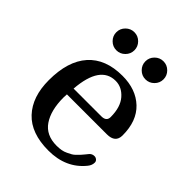

<svg xmlns="http://www.w3.org/2000/svg" viewBox="-195 -802 915 915"><g transform="rotate(45 262.5 -344.5)"><path d="M134 -585Q116 -603 116 -628Q116 -653 134 -671Q152 -689 177 -689Q202 -689 220 -671Q238 -653 238 -628Q238 -603 220 -585Q202 -567 177 -567Q152 -567 134 -585ZM330 -585Q312 -603 312 -628Q312 -653 330 -671Q348 -689 373 -689Q398 -689 416 -671Q434 -653 434 -628Q434 -603 416 -585Q398 -567 373 -567Q348 -567 330 -585ZM435 -126Q445 -137 460 -137Q469 -137 476 -131Q483 -125 483 -116Q483 -98 470 -82Q404 0 286 0Q169 0 109.5 -63.5Q50 -127 50 -239Q50 -367 110 -434.5Q170 -502 284 -502Q375 -502 430 -450Q485 -398 485 -301Q485 -252 428 -252H159Q158 -244 158 -230Q158 -144 192 -94Q226 -44 297 -44Q314 -44 328.5 -46.5Q343 -49 356 -55.5Q369 -62 377.5 -66.5Q386 -71 396.5 -82Q407 -93 411 -97Q415 -101 424.5 -113Q434 -125 435 -126ZM278 -462Q175 -462 162 -294H349Q383 -294 383 -323Q383 -390 351.5 -426Q320 -462 278 -462Z"/></g></svg>

Font: Marmelad
Style: Regular
Weight: 400
Designer: Manvel Shmavonyan
Foundry: Cyreal
Version: Version 1.001;PS 001.001;hotconv 1.0.88;makeotf.lib2.5.64775